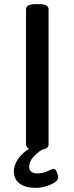

<svg xmlns="http://www.w3.org/2000/svg" viewBox="-20 -722 360 929"><path d="M152 2Q128 2 117 -4.5Q106 -11 106 -23V-677Q106 -689 117 -695.5Q128 -702 152 -702H168Q194 -702 204.5 -695.5Q215 -689 215 -677V-23Q215 -11 204.5 -4.5Q194 2 168 2ZM153 187Q103 187 75 166Q47 145 47 107Q47 85 59 61.5Q71 38 94.5 17Q118 -4 152 -17L207 -10Q167 9 144 34.5Q121 60 121 85Q121 100 131 108.5Q141 117 160 117Q181 117 196.5 111.5Q212 106 222.5 100.5Q233 95 239 95Q246 95 251 103Q256 111 258.5 121Q261 131 261 138Q261 150 244 161Q227 172 202 179.5Q177 187 153 187Z"/></svg>

Font: Asap Expanded Medium
Style: Regular
Weight: 500
Width: 7
Designer: Pablo Cosgaya
Foundry: Omnibus-Type
Version: Version 3.001